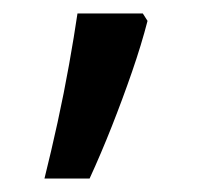

<svg xmlns="http://www.w3.org/2000/svg" viewBox="-20 -136 308 285"><path d="M46 129Q56 89 65.5 45.5Q75 2 82.5 -40Q90 -82 95 -116H192L199 -105Q190 -70 176 -29.5Q162 11 146 51.5Q130 92 113 129Z"/></svg>

Font: Noto Sans Devanagari
Style: Regular
Weight: 400
Designer: Jelle Bosma - Monotype Design Team
Foundry: Monotype Imaging Inc.
Version: Version 2.003